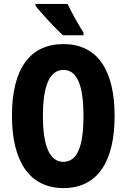

<svg xmlns="http://www.w3.org/2000/svg" viewBox="-20 -950 646 980"><path d="M325 -930H161V-921C187 -886 267 -801 301 -770H406V-784C386 -814 343 -890 325 -930ZM565 -358C565 -591 478 -725 304 -725C132 -725 41 -598 41 -359C41 -127 130 10 304 10C478 10 565 -125 565 -358ZM199 -358C199 -514 234 -593 304 -593C372 -593 406 -518 406 -358C406 -199 373 -124 303 -124C235 -124 199 -202 199 -358Z"/></svg>

Font: Noto Sans Georgian ExtraCondensed ExtraBold
Style: Regular
Weight: 800
Width: 2
Designer: Monotype Design Team, Akaki Razmadze
Foundry: Google LLC
Version: Version 2.005